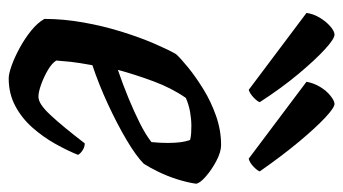

<svg xmlns="http://www.w3.org/2000/svg" viewBox="-198 -610 807 452"><g transform="rotate(90 206.0 -383.5)"><path d="M164 0Q153 0 133.5 -7Q114 -14 92 -26Q70 -38 51.5 -53Q33 -68 24 -84Q24 -129 32.5 -176.5Q41 -224 54.5 -267Q68 -310 82.5 -343.5Q97 -377 107 -394Q117 -405 138.5 -422.5Q160 -440 189 -458Q218 -476 252 -488Q286 -500 321 -500Q337 -500 358 -489Q379 -478 395 -464Q411 -450 412 -441Q409 -420 401.5 -396.5Q394 -373 384 -352.5Q374 -332 365 -318Q347 -300 309 -277.5Q271 -255 224.5 -233.5Q178 -212 133 -197Q127 -164 125 -145.5Q123 -127 122 -112Q128 -102 144 -92.5Q160 -83 178 -76.5Q196 -70 207 -70Q216 -70 226.5 -77Q237 -84 250.5 -98.5Q264 -113 280.5 -133Q297 -153 317 -179Q326 -179 334 -173.5Q342 -168 344 -163Q334 -138 318 -109.5Q302 -81 280 -56Q258 -31 229 -15.5Q200 0 164 0ZM144 -257Q179 -269 210.5 -282Q242 -295 269 -308.5Q296 -322 314 -336Q315 -346 315.5 -355.5Q316 -365 316 -374Q316 -389 314.5 -402.5Q313 -416 309 -427Q301 -429 293 -429.5Q285 -430 276 -430Q260 -430 243 -427Q226 -424 210 -417Q187 -384 171 -341Q155 -298 144 -257ZM353 -565 172 -701Q175 -718 184 -733Q193 -748 205 -757.5Q217 -767 224 -767Q233 -767 256.5 -745Q280 -723 313 -683.5Q346 -644 383 -591Q381 -585 371.5 -576Q362 -567 353 -565ZM191 -565 10 -701Q12 -717 21 -732Q30 -747 41.5 -757Q53 -767 61 -767Q71 -767 96 -744Q121 -721 154 -681.5Q187 -642 220 -591Q218 -585 209 -576.5Q200 -568 191 -565Z"/></g></svg>

Font: Texturina Medium 12pt SemiBold
Style: Italic
Weight: 600
Italic angle: -11°
Version: Version 1.002